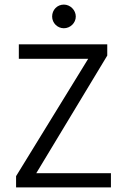

<svg xmlns="http://www.w3.org/2000/svg" viewBox="-20 -816 540 836"><path d="M258 -693C286 -693 310 -716 310 -744C310 -772 286 -796 258 -796C229 -796 207 -773 207 -744C207 -716 230 -693 258 -693ZM50 0H463V-62H138L447 -574V-623H62V-560H364L50 -49Z"/></svg>

Font: Inconsolata
Style: Regular
Weight: 400
Monospace: yes
Designer: Raph Levien, Cyreal, Brenton Simpson
Foundry: Raph Levien, Cyreal, Google
Version: Version 3.100